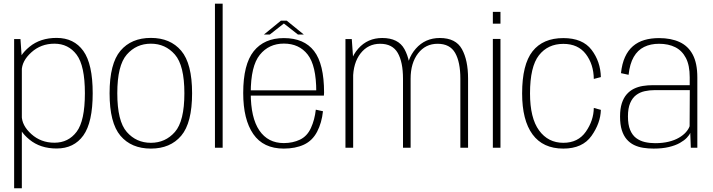

<svg xmlns="http://www.w3.org/2000/svg" viewBox="-20 -805 3883 1046"><path d="M57 220.5H99V-484.5L91.5 -592H57ZM288.5 4Q383 4 434 -67Q485 -138 485 -297Q485 -456.5 434 -527.5Q383 -598.5 288.5 -598.5Q199.5 -598.5 140.5 -550Q81.5 -501.5 81.5 -455L98.5 -419Q98.5 -472.5 150.8 -519.8Q203 -567 276.5 -567Q352.5 -567 397.5 -507Q442.5 -447 442.5 -297Q442.5 -147 397.5 -87.2Q352.5 -27.5 276.5 -27.5Q203 -27.5 150.8 -74.5Q98.5 -121.5 98.5 -175.5L81.5 -139Q81.5 -93 140.5 -44.5Q199.5 4 288.5 4Z M802 4.5Q908 4.5 967.2 -65.5Q1026.5 -135.5 1026.5 -297Q1026.5 -458.5 967.2 -528.5Q908 -598.5 802 -598.5Q695.5 -598.5 636.2 -528.5Q577 -458.5 577 -297Q577 -135.5 636.2 -65.5Q695.5 4.5 802 4.5ZM802 -27Q722.5 -27 670.8 -86Q619 -145 619 -297Q619 -448.5 670.8 -507.8Q722.5 -567 802 -567Q881 -567 932.8 -507.8Q984.5 -448.5 984.5 -297Q984.5 -145 932.8 -86Q881 -27 802 -27Z M1151 0H1193V-785H1151Z M1526 4.5V-25.5Q1440 -25.5 1393 -94.2Q1346 -163 1346 -298.5Q1346 -445.5 1395.5 -506.5Q1445 -567.5 1526.5 -567.5Q1609.5 -567.5 1656.2 -507.8Q1703 -448 1703 -305.5L1708 -313H1339V-284H1744.5Q1745.5 -292 1745.5 -300.5Q1745.5 -456.5 1691 -527Q1636.5 -597.5 1526.5 -597.5Q1419.5 -597.5 1362.2 -526Q1305 -454.5 1305 -298.5Q1305 -154 1359.8 -74.8Q1414.5 4.5 1526 4.5ZM1526 -25.5V4.5Q1589.5 4.5 1635.8 -17Q1682 -38.5 1707.5 -87.2Q1733 -136 1739.5 -199L1700.5 -207.5Q1694.5 -153 1674 -108Q1653.5 -63 1614.2 -44.2Q1575 -25.5 1526 -25.5ZM1418 -617H1450L1526.5 -677L1603 -617H1635L1542 -692.5H1510.5Z M1862 0H1904V-485.5L1896.5 -592H1862ZM2175.5 0H2217V-377Q2217 -476.5 2183.5 -537.2Q2150 -598 2062.5 -598Q1983 -598 1932 -540.5Q1881 -483 1881 -394.5L1903.5 -376Q1903.5 -461.5 1944.2 -514Q1985 -566.5 2051 -566.5Q2118 -566.5 2146.8 -516.8Q2175.5 -467 2175.5 -376ZM2488 0H2530V-377Q2530 -477 2496.5 -537.5Q2463 -598 2376 -598Q2296.5 -598 2245.5 -540.2Q2194.5 -482.5 2194.5 -394.5L2217 -376Q2217 -461.5 2257.5 -514Q2298 -566.5 2364 -566.5Q2431 -566.5 2459.5 -516.8Q2488 -467 2488 -376Z M2665 0H2706.5V-593H2665ZM2665 -740.5V-676H2706.5V-740.5Z M3049 4.5Q3153.5 4.5 3202.5 -64.8Q3251.5 -134 3253.5 -206.5L3215 -217Q3214 -148.5 3171.8 -87.8Q3129.5 -27 3049 -27Q2966 -27 2916.8 -94.5Q2867.5 -162 2867.5 -296Q2867.5 -442 2916.2 -504Q2965 -566 3049 -566Q3129.5 -566 3171.8 -510.2Q3214 -454.5 3215 -375L3253.5 -385Q3251.5 -469.5 3202.8 -533.5Q3154 -597.5 3049 -597.5Q2938 -597.5 2881.2 -525.5Q2824.5 -453.5 2824.5 -296Q2824.5 -150 2881.2 -72.8Q2938 4.5 3049 4.5Z M3541 4.5Q3588.5 4.5 3624 -4Q3659.5 -12.5 3683.8 -26.2Q3708 -40 3722 -54.8Q3736 -69.5 3740.5 -81.5L3743.5 0H3779V-383.5Q3779 -460.5 3754 -507.5Q3729 -554.5 3682.2 -576Q3635.5 -597.5 3570.5 -597.5Q3526.5 -597.5 3490.8 -587Q3455 -576.5 3428.2 -553.5Q3401.5 -530.5 3385 -494.2Q3368.5 -458 3363 -406.5L3404.5 -397.5Q3411 -457.5 3432.5 -494.8Q3454 -532 3489 -549.2Q3524 -566.5 3570.5 -566.5Q3621.5 -566.5 3658.8 -547.8Q3696 -529 3716.8 -489Q3737.5 -449 3737.5 -384.5V-341H3538Q3509 -341 3482.5 -336.8Q3456 -332.5 3433.5 -321.5Q3411 -310.5 3394 -291Q3377 -271.5 3367.5 -242Q3358 -212.5 3358 -170Q3358 -126.5 3367.5 -96.2Q3377 -66 3394 -46.2Q3411 -26.5 3434 -15.2Q3457 -4 3484 0.2Q3511 4.5 3541 4.5ZM3548.5 -25Q3519.5 -25 3492.8 -31.2Q3466 -37.5 3445.2 -53.2Q3424.5 -69 3412.8 -97.5Q3401 -126 3401 -171Q3401 -215 3413 -243.2Q3425 -271.5 3445.5 -287Q3466 -302.5 3492.2 -308.2Q3518.5 -314 3546.5 -314H3738L3737 -117.5Q3731.5 -101.5 3717 -85Q3702.5 -68.5 3679 -54.8Q3655.5 -41 3622.8 -33Q3590 -25 3548.5 -25Z"/></svg>

Font: Anybody UltraCondensed Thin ExtraLight
Style: Regular
Weight: 250
Version: Version 1.111